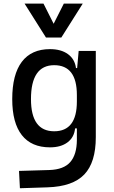

<svg xmlns="http://www.w3.org/2000/svg" viewBox="-20 -796 626 1050"><path d="M88.9 233.4 84 138.7 250 133.8Q328.6 131.3 364.3 90.3Q399.9 49.3 400.4 -30.3V-93.8H390.6Q385.7 -44.9 349.4 -17.6Q313 9.8 253.4 9.8Q151.9 9.8 99.4 -57.1Q46.9 -124 46.9 -253.9Q46.9 -388.7 99.4 -458Q151.9 -527.3 253.4 -527.3Q314 -527.3 351.6 -500Q389.2 -472.7 395.5 -423.8H401.9L410.2 -517.6H503.9V-45.9Q503.9 92.3 440.9 158.2Q377.9 224.1 240.2 228.5ZM400.4 -276.4Q400.4 -439.5 276.4 -439.5Q149.4 -439.5 149.4 -253.9Q149.4 -78.1 276.4 -78.1Q400.4 -78.1 400.4 -241.2ZM231.4 -590.8 114.3 -776.4H217.8L273.4 -666L329.1 -776.4H432.6L315.4 -590.8Z"/></svg>

Font: CaskaydiaMono NF
Style: Regular
Weight: 400
Designer: Aaron Bell
Foundry: Saja Typeworks
Version: Version 2111.001; ttfautohint (v1.8.4);Nerd Fonts 3.1.1